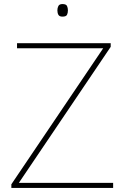

<svg xmlns="http://www.w3.org/2000/svg" viewBox="-20 -927 618 947"><path d="M538 0H36V-18L489 -689H64V-714H526V-696L73 -25H538ZM288 -907Q306 -907 310.5 -897.5Q315 -888 315 -876Q315 -863 310.5 -854Q306 -845 288 -845Q273 -845 268 -854Q263 -863 263 -876Q263 -888 268 -897.5Q273 -907 288 -907Z"/></svg>

Font: Noto Sans Thaana Thin
Style: Regular
Weight: 100
Designer: David Williams
Foundry: Google Inc.
Version: Version 3.001; ttfautohint (v1.8.4.7-5d5b)